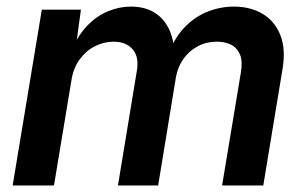

<svg xmlns="http://www.w3.org/2000/svg" viewBox="-20 -565 930 585"><path d="M18.6 0 107.4 -535.6H226.6L209.5 -410.6L199.7 -414.6Q219.7 -460.9 248.5 -489.5Q277.3 -518.1 311 -531.5Q344.7 -544.9 378.9 -544.9Q420.4 -544.9 449.5 -527.3Q478.5 -509.8 494.1 -478Q509.8 -446.3 511.2 -402.3L497.1 -410.6Q515.6 -455.1 545.7 -485.1Q575.7 -515.1 613.8 -530Q651.9 -544.9 692.4 -544.9Q743.2 -544.9 780.3 -522.7Q817.4 -500.5 834.2 -458Q851.1 -415.5 840.8 -354.5L782.2 0H656.7L713.9 -344.2Q719.7 -378.4 711.2 -398.9Q702.6 -419.4 684.1 -428.7Q665.5 -438 641.6 -438Q608.4 -438 581.8 -423.6Q555.2 -409.2 538.3 -384.8Q521.5 -360.4 516.1 -330.1L461.9 0H339.4L397 -349.6Q404.3 -392.1 384 -415Q363.8 -438 326.2 -438Q296.9 -438 269.5 -424.3Q242.2 -410.6 222.9 -384.3Q203.6 -357.9 197.8 -321.3L144.5 0Z"/></svg>

Font: Inter 20pt SemiBold
Style: Italic
Weight: 600
Italic angle: -9.3988°
Version: Version 4.001;git-66647c0bb